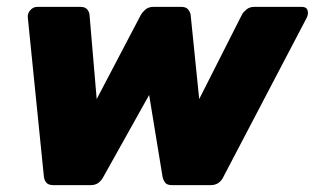

<svg xmlns="http://www.w3.org/2000/svg" viewBox="-20 -540 918 560"><path d="M136 0Q121 0 115 -7.5Q109 -15 108 -25L61 -490Q60 -501 68.5 -510.5Q77 -520 89 -520H214Q228 -520 234 -513Q240 -506 241 -498L262 -251L391 -497Q395 -504 404 -512Q413 -520 428 -520H508Q523 -520 529 -512Q535 -504 536 -497L561 -251L686 -498Q690 -505 699 -512.5Q708 -520 722 -520H860Q874 -520 877 -510Q880 -500 875 -489L632 -25Q628 -15 618.5 -7.5Q609 0 594 0H482Q467 0 461.5 -7.5Q456 -15 454 -25L415 -263L282 -25Q277 -15 268 -7.5Q259 0 244 0Z"/></svg>

Font: Rubik Light ExtraBold
Style: Italic
Weight: 800
Italic angle: -12°
Version: Version 2.104